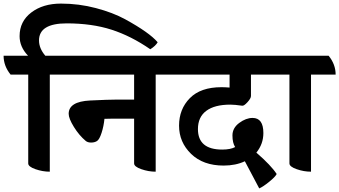

<svg xmlns="http://www.w3.org/2000/svg" viewBox="-69 -935 1887 1068"><path d="M-49 -625H87Q40 -674 40 -734Q40 -816 105 -865.5Q170 -915 270 -915Q370 -915 464.5 -890Q559 -865 627 -828Q762 -754 808 -700Q797 -680 767 -661Q660 -735 551 -770Q442 -805 302 -805Q148 -805 148 -710Q148 -666 183 -625H306Q345 -577 345 -520H208V20Q168 20 128 6Q88 -8 88 -26V-520H-10Q-49 -568 -49 -625Z M558 -275 512 -274Q508 -233 496 -196Q484 -159 470.5 -150.5Q457 -142 438 -142Q419 -142 408 -151Q371 -182 342 -229Q313 -276 313 -302Q313 -370 432 -376Q535 -381 579 -381H677V-520H286Q247 -568 247 -625H896Q935 -577 935 -520H797V20Q757 20 717 6Q677 -8 677 -26V-275Z M1327 -520V-401Q1327 -388 1307.5 -366.5Q1288 -345 1278 -347Q1236 -353 1212 -353Q1125 -353 1078.5 -318.5Q1032 -284 1032 -217Q1032 -103 1167 -103Q1213 -103 1239 -117Q1224 -140 1224 -181.5Q1224 -223 1261.5 -251Q1299 -279 1336 -279Q1396 -279 1396 -195Q1396 -134 1357 -86Q1439 -15 1470 33Q1462 49 1428 76.5Q1394 104 1373 113Q1298 -29 1293 -38Q1242 -14 1175 -14Q1061 -14 994 -79Q927 -144 927 -236Q927 -328 987 -389Q1047 -450 1163 -450Q1182 -450 1208 -448V-520H875Q836 -568 836 -625H1463Q1502 -577 1502 -520Z M1798 -520H1661V20Q1621 20 1581 6Q1541 -8 1541 -26V-520H1443Q1404 -568 1404 -625H1759Q1798 -577 1798 -520Z"/></svg>

Font: Karma
Style: Bold
Weight: 700
Designer: Joana Correia
Foundry: Indian Type Foundry
Version: Version 1.202;PS 1.0;hotconv 1.0.78;makeotf.lib2.5.61930; tt